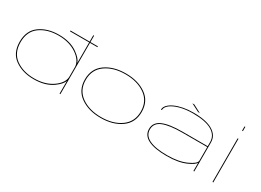

<svg xmlns="http://www.w3.org/2000/svg" viewBox="-25 -1506 3036 2232"><g transform="rotate(30 1493.5 -390.0)"><path d="M507 -688.5V-699.5H764.5V-785H775.5V-699.5H875.5V-688.5H775.5V0H764.5V-172.5Q749.5 -122 670 -65Q571.5 5 418.5 5Q266.5 5 163.5 -69Q60.5 -143 60.5 -293Q60.5 -443 163.5 -517Q266.5 -591 418.5 -591Q571.5 -591 670 -521Q749.5 -464 764.5 -413.5V-688.5ZM764.5 -222V-364Q758 -444.5 665.5 -510Q565.5 -580 418.5 -580Q271.5 -580 172 -509Q72.5 -438 72.5 -293Q72.5 -148 172 -77Q271.5 -6 418.5 -6Q565.5 -6 665.5 -76.5Q758 -141.5 764.5 -222Z M1317.5 5.5Q1153.5 5.5 1044.8 -71.5Q936 -148.5 936 -292.5Q936 -437 1044.8 -513.5Q1153.5 -590 1317.5 -590Q1481 -590 1589.8 -513.5Q1698.5 -437 1698.5 -292.5Q1698.5 -148.5 1589.8 -71.5Q1481 5.5 1317.5 5.5ZM1317.5 -5.5Q1477 -5.5 1581.8 -80.2Q1686.5 -155 1686.5 -292.5Q1686.5 -430.5 1581.8 -504.8Q1477 -579 1317.5 -579Q1157.5 -579 1052.8 -504.8Q948 -430.5 948 -292.5Q948 -155 1052.8 -80.2Q1157.5 -5.5 1317.5 -5.5Z M2561.5 0V-110Q2545.5 -79 2464 -41.5Q2362.5 5.5 2204 5.5Q2041 5.5 1955.2 -37.5Q1869.5 -80.5 1869.5 -166.5Q1869.5 -253.5 1957.2 -293Q2045 -332.5 2225.5 -332.5H2561.5V-387.5Q2561.5 -477.5 2477.5 -527.5Q2393.5 -577.5 2223.5 -577.5Q2131 -577.5 2055.2 -557.8Q1979.5 -538 1934.5 -504.5Q1889.5 -471 1889.5 -430H1878Q1878 -463.5 1905.2 -492.2Q1932.5 -521 1980.2 -542.8Q2028 -564.5 2090.5 -576.5Q2153 -588.5 2223.5 -588.5Q2397.5 -588.5 2485 -535.2Q2572.5 -482 2572.5 -388.5V0ZM2561.5 -139V-321.5H2226Q2057 -321.5 1969.2 -286.2Q1881.5 -251 1881.5 -166.5Q1881.5 -86.5 1963.5 -46Q2045.5 -5.5 2204 -5.5Q2357 -5.5 2459.2 -52Q2561.5 -98.5 2561.5 -139ZM2266 -620.5 2158 -675.5H2183L2289 -620.5Z M2817 0V-586H2828V0ZM2817 -746H2828V-688.5H2817Z"/></g></svg>

Font: Anybody UltraExpanded Thin
Style: Regular
Weight: 100
Width: 9
Designer: Tyler Finck
Foundry: Etcetera Type Company
Version: Version 1.010; ttfautohint (v1.8.3) -l 8 -r 50 -G 200 -x 14 